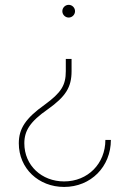

<svg xmlns="http://www.w3.org/2000/svg" viewBox="-20 -570 519 782"><path d="M271.5 -280.3V-330.1H248V-280.3C248 -222.7 229.5 -192.9 162.1 -143.6C84.5 -88.4 56.6 -46.4 56.6 13.7C56.6 116.2 137.2 191.4 241.2 191.4C350.1 191.4 431.6 108.9 431.6 0H409.2C409.2 96.2 337.9 168.9 241.2 168.9C149.9 168.9 79.1 104 79.1 13.7C79.1 -37.6 102.5 -74.7 174.8 -125C247.6 -176.8 271.5 -214.8 271.5 -280.3ZM259.8 -550.3C245.6 -550.3 233.9 -538.6 233.9 -524.4C233.9 -510.3 245.6 -498.5 259.8 -498.5C273.9 -498.5 285.6 -510.3 285.6 -524.4C285.6 -538.6 273.9 -550.3 259.8 -550.3Z"/></svg>

Font: Raveo Thin
Style: Regular
Weight: 100
Designer: Jakub Foglar, Rasmus Andersson (Inter)
Foundry: Jakubfoglar.com
Version: Version 1.100;Glyphs 3.2.3 (3260)